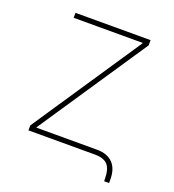

<svg xmlns="http://www.w3.org/2000/svg" viewBox="-118 -632 743 818"><g transform="rotate(20 253.0 -223.0)"><path d="M445.3 93.3V85.4Q445.3 39.6 428 19.8Q410.6 0 370.1 0H68.4V-22.5L397.9 -514.2V-516.6H85.4V-539.1H425.8V-515.6L96.7 -24.9V-22.5H370.6Q418 -22.5 442.9 3.2Q467.8 28.8 467.8 76.7V93.3Z"/></g></svg>

Font: Inter 18pt Thin
Style: Regular
Weight: 250
Designer: Rasmus Andersson
Foundry: rsms
Version: Version 4.001;git-66647c0bb